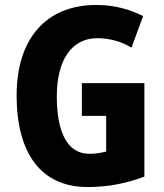

<svg xmlns="http://www.w3.org/2000/svg" viewBox="-20 -744 663 774"><path d="M310 -409V-277H408V-133C387 -128 367 -124 340 -124C250 -124 209 -214 209 -355C209 -504 270 -590 372 -590C423 -590 471 -576 510 -552L557 -679C506 -706 439 -724 369 -724C162 -724 47 -584 47 -359C47 -124 147 10 333 10C417 10 490 -5 562 -32V-409Z"/></svg>

Font: Noto Sans Gurmukhi UI Condensed ExtraBold
Style: Regular
Weight: 800
Width: 3
Designer: Jelle Bosma - Monotype Design Team
Foundry: Monotype Imaging Inc.
Version: Version 2.004